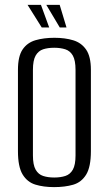

<svg xmlns="http://www.w3.org/2000/svg" viewBox="-20 -754 446 786"><path d="M201.3 12Q158.2 12 125 1.8Q91.8 -8.3 72.6 -39.8Q53.5 -71.2 53.5 -135.3V-467.8Q53.5 -523.5 72.6 -551.6Q91.8 -579.7 125.7 -589.5Q159.7 -599.3 202.7 -599.3Q246.4 -599.3 279.8 -589.1Q313.2 -579 332.6 -550.9Q352.1 -522.8 352.1 -467.8V-135.5Q352.1 -70.5 332.6 -39Q313.2 -7.6 279.5 2.2Q245.7 12 201.3 12ZM202 -27.3Q227.9 -27.3 247.5 -33.7Q267.1 -40 278.2 -59.5Q289.2 -78.9 289.2 -117.8V-468Q289.2 -506.9 278.2 -526.4Q267.1 -545.8 247.2 -552.2Q227.2 -558.5 202 -558.5Q176 -558.5 156.6 -552.2Q137.1 -545.8 125.9 -526.4Q114.8 -506.9 114.8 -468V-117.8Q114.8 -78.9 125.9 -59.5Q137.1 -40 156.6 -33.7Q176 -27.3 202 -27.3ZM252.2 -641.7H224.6L169.5 -734.2H224.3ZM181.3 -641.7H150.7L92.8 -734.2H147.6Z"/></svg>

Font: Alumni Sans Thin
Style: Regular
Weight: 100
Designer: Robert E. Leuschke
Foundry: Robert E. Leuschke
Version: Version 1.018